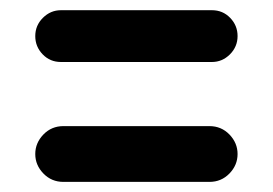

<svg xmlns="http://www.w3.org/2000/svg" viewBox="-20 -485 540 380"><path d="M399.4 -464.8Q420.9 -464.8 435.5 -449.7Q450.2 -434.6 450.2 -413.6Q450.2 -392.6 435.1 -377.4Q419.9 -362.3 399.4 -362.3H100.6Q79.1 -362.3 64.5 -377.4Q49.8 -392.6 49.8 -413.6Q49.8 -434.6 64.9 -449.7Q80.1 -464.8 100.6 -464.8ZM394.5 -235.4Q418 -235.4 434.1 -218.8Q450.2 -202.1 450.2 -180.2Q450.2 -158.2 434.1 -141.6Q418 -125 394.5 -125H105.5Q82 -125 65.9 -141.6Q49.8 -158.2 49.8 -180.2Q49.8 -202.1 65.9 -218.8Q82 -235.4 105.5 -235.4Z"/></svg>

Font: Rounded-X Mgen+ 1m bold
Style: Bold
Weight: 700
Designer: [Source Han Sans]
Ryoko NISHIZUKA  (kana & ideographs); Paul D. Hunt (Latin, Greek & Cyrillic); Wenlong ZHANG  (bopomofo
Version: Version 1.059.20150602